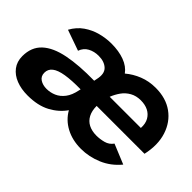

<svg xmlns="http://www.w3.org/2000/svg" viewBox="-86 -769 1041 1041"><g transform="rotate(45 434.5 -248.5)"><path d="M170 12Q121 12 82.5 -3Q44 -18 21.5 -47.5Q-1 -77 -1 -119Q-1 -188 42.5 -228.5Q86 -269 169 -285.5Q252 -302 369 -300L372 -315Q384 -366 359.5 -389.5Q335 -413 291 -413Q257 -413 230 -398.5Q203 -384 192 -353L73 -395Q96 -437 132 -462Q168 -487 210 -498Q252 -509 293 -509Q350 -509 393 -493Q436 -477 459 -445Q493 -474 537 -491.5Q581 -509 632 -509Q711 -509 764.5 -470.5Q818 -432 839.5 -365Q861 -298 842 -213H475Q475 -176 488.5 -150Q502 -124 527.5 -111Q553 -98 588 -98Q615 -98 643 -105.5Q671 -113 688 -137L802 -90Q759 -38 700 -13Q641 12 579 12Q513 12 462.5 -15Q412 -42 385 -90Q354 -45 301 -16.5Q248 12 170 12ZM217 -86Q246 -86 272.5 -97.5Q299 -109 319 -135Q339 -161 348 -206L350 -215Q281 -216 235.5 -208.5Q190 -201 168.5 -184Q147 -167 147 -140Q147 -113 167.5 -99.5Q188 -86 217 -86ZM490 -298H729Q731 -333 717.5 -356.5Q704 -380 680 -392Q656 -404 623 -404Q588 -404 561.5 -389Q535 -374 518 -350Q501 -326 490 -298Z"/></g></svg>

Font: Atkinson Hyperlegible Next
Style: Bold Italic
Weight: 700
Italic angle: -12°
Designer: Elliott Scott, Megan Eiswerth, Linus Boman, Theodore Petrosky, Letters from Sweden
Foundry: Applied Design Works, Letters from Sweden
Version: Version 2.001